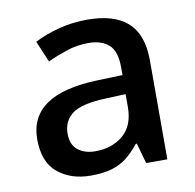

<svg xmlns="http://www.w3.org/2000/svg" viewBox="-67 -618 708 696"><g transform="rotate(-10 286.5 -269.5)"><path d="M298 -549Q397 -549 446.5 -504Q496 -459 496 -365V0H418L397 -75H393Q370 -46 345.5 -27Q321 -8 289.5 1Q258 10 213 10Q140 10 92 -29.5Q44 -69 44 -153Q44 -235 106.5 -278.5Q169 -322 298 -326L389 -329V-356Q389 -417 362 -441Q335 -465 287 -465Q246 -465 208 -452.5Q170 -440 135 -424L102 -502Q140 -522 190.5 -535.5Q241 -549 298 -549ZM316 -256Q226 -253 191 -227Q156 -201 156 -154Q156 -113 181 -93.5Q206 -74 245 -74Q306 -74 347 -108.5Q388 -143 388 -212V-259Z"/></g></svg>

Font: Noto Sans Syriac Eastern Medium
Style: Regular
Weight: 500
Designer: Patrick Giasson and the Monotype Design Team
Foundry: Monotype Imaging Inc.
Version: Version 3.001